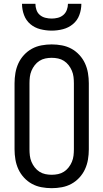

<svg xmlns="http://www.w3.org/2000/svg" viewBox="-20 -975 540 1003"><path d="M250 8Q223 8 196.5 3Q170 -2 147 -14.5Q124 -27 105.5 -47Q87 -67 76 -91Q65 -115 60.5 -141.5Q56 -168 56 -195V-540Q56 -567 60.5 -593.5Q65 -620 76 -644Q87 -668 105.5 -688Q124 -708 147 -720.5Q170 -733 196.5 -738Q223 -743 250 -743Q277 -743 303.5 -738Q330 -733 353 -720.5Q376 -708 394.5 -688Q413 -668 424 -644Q435 -620 439.5 -593.5Q444 -567 444 -540V-195Q444 -168 439.5 -141.5Q435 -115 424 -91Q413 -67 394.5 -47Q376 -27 353 -14.5Q330 -2 303.5 3Q277 8 250 8ZM250 -62Q267 -62 283.5 -65.5Q300 -69 314 -78Q328 -87 338.5 -100.5Q349 -114 355.5 -129.5Q362 -145 364 -161.5Q366 -178 366 -195V-540Q366 -557 364 -573.5Q362 -590 355.5 -605.5Q349 -621 338.5 -634.5Q328 -648 314 -657Q300 -666 283.5 -669.5Q267 -673 250 -673Q233 -673 216.5 -669.5Q200 -666 186 -657Q172 -648 161.5 -634.5Q151 -621 144.5 -605.5Q138 -590 136 -573.5Q134 -557 134 -540V-195Q134 -178 136 -161.5Q138 -145 144.5 -129.5Q151 -114 161.5 -100.5Q172 -87 186 -78Q200 -69 216.5 -65.5Q233 -62 250 -62ZM250 -815Q220 -815 190.5 -822.5Q161 -830 138.5 -849Q116 -868 105.5 -896.5Q95 -925 95 -955H165Q165 -939 170.5 -923Q176 -907 188.5 -896.5Q201 -886 217.5 -882Q234 -878 250 -878Q266 -878 282 -882Q298 -886 310.5 -896.5Q323 -907 329 -923Q335 -939 335 -955H405Q405 -925 394.5 -896.5Q384 -868 361 -849Q338 -830 309 -822.5Q280 -815 250 -815Z"/></svg>

Font: Huly
Style: Regular
Weight: 400
Designer: Belleve Invis
Foundry: Belleve Invis
Version: Version 33.2.5; ttfautohint (v1.8.4)